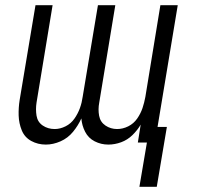

<svg xmlns="http://www.w3.org/2000/svg" viewBox="-20 -550 760 741"><path d="M585 171 624 -60H588L666 -530H599L541 -176Q537 -154 530 -133Q523 -112 509.5 -92.5Q496 -73 475 -62.5Q454 -52 432 -52Q407 -52 387 -65.5Q367 -79 362.5 -103.5Q358 -128 363 -154L425 -530H358L299 -176Q296 -154 288.5 -133Q281 -112 267.5 -92.5Q254 -73 233 -62.5Q212 -52 191 -52Q165 -52 145 -65.5Q125 -79 121 -103.5Q117 -128 121 -154L183 -530H117L56 -165Q51 -134 52 -104Q53 -74 64 -47Q75 -20 100.5 -6Q126 8 157 8Q185 8 213.5 -4.5Q242 -17 262 -41.5Q282 -66 294 -93Q296 -66 308.5 -41.5Q321 -17 345.5 -4.5Q370 8 398 8Q423 8 447.5 -1Q472 -10 491 -28.5Q510 -47 523 -69L512 0H547L518 171Z"/></svg>

Font: Iosevka Sparkle Light
Style: Italic
Weight: 300
Italic angle: -9°
Designer: Belleve Invis
Foundry: Belleve Invis
Version: Version 4.5.0; ttfautohint (v1.8.3)